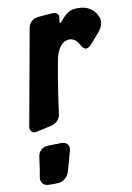

<svg xmlns="http://www.w3.org/2000/svg" viewBox="-94 -639 665 968"><g transform="rotate(-10 239.0 -155.0)"><path d="M454 -442C475 -466 478 -487 478 -498C478 -505 477 -512 474 -517C457 -562 420 -581 373 -581C368 -581 362 -581 357 -580C335 -579 312 -565 288 -536C281 -527 276 -523 273 -523C273 -523 271 -522 271 -527C271 -530 272 -535 273 -541C274 -546 275 -550 275 -553C275 -573 260 -578 243 -578L170 -572C143 -569 123 -552 118 -525L30 -38C29 -35 29 -32 29 -29C29 -12 40 -2 53 -2C57 -2 61 -3 66 -4L139 -20C166 -27 185 -46 188 -73C195 -126 208 -224 231 -345C239 -384 260 -433 306 -433C326 -432 343 -419 356 -394C363 -380 372 -373 381 -373C390 -373 399 -379 409 -390ZM117 271C148 271 172 252 181 224L185 210C194 179 201 157 208 128L210 121C211 116 212 112 212 108C212 91 202 74 171 74C166 75 160 75 155 75H138L108 76C77 76 57 95 53 123L52 132C49 149 47 168 44 189L38 223C37 226 37 229 37 234C37 253 49 271 78 271Z"/></g></svg>

Font: Bangerz
Style: Bold
Weight: 700
Designer: vernon adams
Foundry: Vernon Adams
Version: Version 2.10;December 28, 2023;FontCreator 13.0.0.2683 64-bi